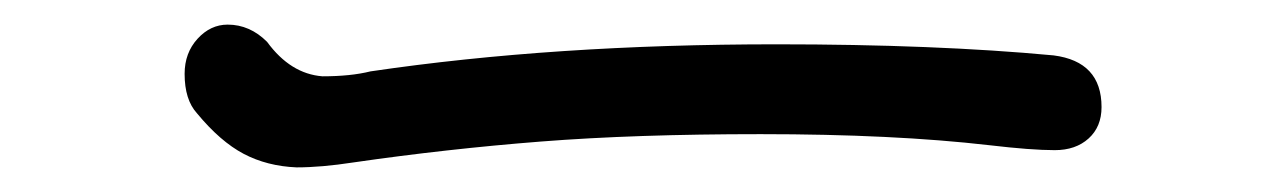

<svg xmlns="http://www.w3.org/2000/svg" viewBox="-20 -460 1040 156"><path d="M140 -368Q130 -379 130 -400Q130 -417 140.5 -428.5Q151 -440 165 -440Q183 -440 197 -426Q216 -400 242 -398Q265 -398 281 -402Q430 -424 611 -424Q740 -424 836 -415Q875 -410 875 -373Q875 -357 864.5 -347.5Q854 -338 837 -338Q818 -338 784 -342Q706 -351 598 -351Q496 -351 419.5 -345Q343 -339 267 -328Q241 -324 221 -324Q197 -325 178 -335Q159 -345 140 -368Z"/></svg>

Font: Tsukimi Rounded Medium
Style: Regular
Weight: 500
Designer: Takashi Funayama
Foundry: Takashi Funayama
Version: Version 1.032; ttfautohint (v1.8.3)